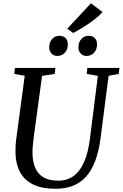

<svg xmlns="http://www.w3.org/2000/svg" viewBox="-20 -1166 764 1196"><path d="M656.5 -694 606.5 -306Q595.5 -221.5 572.2 -161.2Q549 -101 514 -63.2Q479 -25.5 432 -7.8Q385 10 327 10Q240 10 185.2 -17.5Q130.5 -45 104.2 -95Q78 -145 76.5 -212.5Q76.5 -231 77 -250.8Q77.5 -270.5 80 -291L134 -694L69 -705.5L73 -743H325L321 -705.5L242 -693.5L188.5 -298.5Q185 -272.5 183.5 -249.5Q182 -226.5 182.5 -206.5Q183.5 -157.5 199.8 -119.8Q216 -82 251 -61.2Q286 -40.5 342.5 -40.5Q398 -40.5 438.2 -69.5Q478.5 -98.5 504.2 -157.5Q530 -216.5 541 -307.5L589.5 -693.5L520 -705.5L524 -743H724L719.5 -705.5ZM336 -817.5Q314.5 -817.5 300.2 -833.2Q286 -849 286.5 -873.5Q287 -903.5 305 -923.2Q323 -943 350 -943Q376 -943 389.5 -927.8Q403 -912.5 402.5 -890Q402.5 -858.5 384.5 -838Q366.5 -817.5 336 -817.5ZM518 -817.5Q496.5 -817.5 482.2 -833.2Q468 -849 468.5 -873.5Q469 -903.5 486.8 -923.2Q504.5 -943 532 -943Q557.5 -943 571.2 -927.8Q585 -912.5 584.5 -890Q584.5 -858.5 566.2 -838Q548 -817.5 518 -817.5ZM435.5 -960.5 399 -987 546.5 -1145.5 619 -1091Q596.5 -1066 563.8 -1041.2Q531 -1016.5 497 -995.5Q463 -974.5 435.5 -960.5Z"/></svg>

Font: Merriweather 48pt
Style: Italic
Weight: 400
Italic angle: -7.8°
Version: Version 2.101